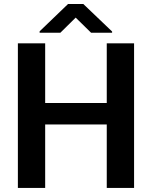

<svg xmlns="http://www.w3.org/2000/svg" viewBox="-20 -924 748 944"><path d="M202.1 -710.9V-417.5H504.9V-710.9H639.2V0H504.9V-312H202.1V0H67.9V-710.9ZM389.6 -904.3 531.2 -769V-763.2H427.7L352.1 -837.4L276.9 -763.2H174.8V-770L314.5 -904.3Z"/></svg>

Font: Vazirmatn RD SemiBold
Style: Regular
Weight: 600
Designer: Saber Rastikerdar
Foundry: Saber Rastikerdar
Version: Version 32.102